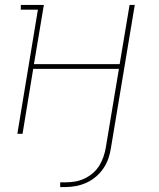

<svg xmlns="http://www.w3.org/2000/svg" viewBox="-20 -540 640 775"><path d="M223 215V196H244Q262 196 281.5 193Q301 190 319.5 181.5Q338 173 354 159.5Q370 146 380.5 129Q391 112 397.5 93Q404 74 407 56L460 -262H114L71 0H50L133 -501H64V-520H157L117 -281H463L503 -520H524L428 56Q425 77 418 98Q411 119 398.5 138Q386 157 368 172.5Q350 188 329 197.5Q308 207 286.5 211Q265 215 244 215Z"/></svg>

Font: Iosevka HT Thin Extended
Style: Italic
Weight: 100
Width: 7
Italic angle: -9°
Monospace: yes
Designer: Belleve Invis
Foundry: Belleve Invis
Version: Version 32.3.0; ttfautohint (v1.8.4)